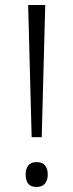

<svg xmlns="http://www.w3.org/2000/svg" viewBox="-20 -800 292 764"><path d="M106 -254 92 -780H160L146 -254ZM125 -56Q82 -56 82 -106Q82 -128 92.5 -141.5Q103 -155 125 -155Q149 -155 159.5 -141.5Q170 -128 170 -106Q170 -83 159 -69.5Q148 -56 125 -56Z"/></svg>

Font: Noto Sans Malayalam UI Light
Style: Regular
Weight: 300
Designer: Jelle Bosma - Monotype Design Team
Foundry: Monotype Imaging Inc.
Version: Version 2.104; ttfautohint (v1.8.4.7-5d5b)